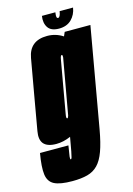

<svg xmlns="http://www.w3.org/2000/svg" viewBox="-195 -791 753 1090"><g transform="rotate(-15 181.0 -245.5)"><path d="M91 230Q19.5 230 -14.8 212.8Q-49 195.5 -54.8 151.8Q-60.5 108 -46.5 28H120.5Q112.5 75 110.5 91.5Q108.5 108 113.5 108Q117 108 119.8 99.5Q122.5 91 127.5 65Q132.5 39 141.5 -13L142 -16.5Q99 2.5 57 2.5Q4 2.5 -17.5 -23.5Q-37 -48 -28.5 -95.5Q-11.5 -193 7.5 -301Q26.5 -409 43.8 -506.2Q61 -603.5 164 -603.5Q214.5 -603.5 256.5 -576L267 -600H418L315 -14Q301.5 62.5 284 110.5Q266.5 158.5 241.2 184.5Q216 210.5 179.5 220.2Q143 230 91 230ZM221 -462.5Q222 -475.5 218 -477Q217.5 -477.5 216.5 -477.5Q209.5 -477.5 205.8 -455Q202 -432.5 178.5 -301Q155 -167 151 -144.5Q147.5 -125 152.5 -122.5Q153 -122 154 -122Q159.5 -122 163 -136ZM241.5 -626Q195 -626 177 -653Q159 -680 165.5 -721H244.5Q241.5 -701.5 243.2 -693.8Q245 -686 251.5 -686Q264 -686 269.5 -721H348.5Q342 -680 314.8 -653Q287.5 -626 241.5 -626Z"/></g></svg>

Font: Anybody UltraCondensed Black
Style: Italic
Weight: 900
Width: 1
Italic angle: -10°
Designer: Tyler Finck
Foundry: Etcetera Type Company
Version: Version 1.010; ttfautohint (v1.8.3) -l 8 -r 50 -G 200 -x 14 